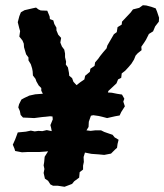

<svg xmlns="http://www.w3.org/2000/svg" viewBox="-20 -703 629 735"><path d="M38 -125 35 -135 29 -149 38 -169 44 -185 48 -196 79 -199 98 -203 113 -200 127 -202 142 -201 159 -205 178 -201 176 -212 173 -224 182 -246 181 -257 172 -258 154 -256 142 -255 111 -251 91 -252 68 -253 59 -263 56 -278 50 -292 53 -304 62 -322 73 -328 92 -337 115 -342 142 -344H144L138 -356V-366L128 -376L119 -392L116 -401L106 -414L105 -430L103 -441L98 -457L89 -472V-483L80 -495L77 -505L72 -522L71 -536L66 -548L54 -563L57 -584L54 -594L48 -618L54 -641L60 -656L74 -664L104 -671L118 -674L127 -667L136 -663L161 -662L170 -640L171 -630L184 -625L188 -611L196 -597V-587L203 -570L214 -558L211 -540L217 -525L226 -513L229 -498V-484L233 -467L232 -456L240 -445L244 -424L245 -413L256 -404L261 -390L273 -377L287 -388L303 -399L306 -413L324 -428L326 -440L342 -451L344 -464L356 -478L363 -488L375 -503L388 -518L391 -529L405 -553L416 -572L427 -580L430 -599L446 -609L447 -620L463 -637L480 -655L489 -667L513 -673L527 -683L540 -682L559 -677L576 -671L581 -659L589 -635L588 -620L574 -602L566 -583L550 -573L539 -551L532 -540L521 -524L522 -511L507 -499L499 -490L493 -475L483 -459L472 -446L459 -432L446 -422L444 -405L432 -399L426 -384L409 -368L395 -355L393 -349L408 -348L428 -344L447 -341L456 -325L452 -314L458 -296L444 -274L438 -261L421 -258L390 -251L371 -256L358 -259L337 -262L328 -260L327 -257L320 -237L319 -217L311 -204L327 -202L344 -204H367L379 -198L399 -191L411 -187L419 -177L434 -168L430 -152L428 -137L420 -130L405 -115L379 -110L358 -112L330 -114L305 -119V-118L300 -102L301 -83L298 -69V-54L285 -44L283 -23L264 -9L256 1L243 6L227 12L201 8H183L173 3L164 -11L152 -19L147 -41L150 -56L147 -70L149 -82L151 -103L163 -122V-124L156 -123L129 -121H102H84L64 -120Z"/></svg>

Font: Winky Rough SemiBold
Style: Italic
Weight: 600
Italic angle: -8.97852°
Designer: Simon Atzbach
Foundry: typofactur
Version: Version 1.206; ttfautohint (v1.8.4.7-5d5b)